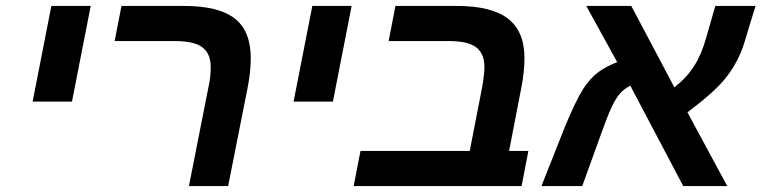

<svg xmlns="http://www.w3.org/2000/svg" viewBox="-20 -626 2562 646"><path d="M285.2 -606 222.2 -284.2H89.8L152.8 -606Z M813 -330.1 747.6 0H615.7L681.6 -334Q689 -366.2 689 -400.9Q689 -445.3 661.1 -466.6Q633.3 -487.8 568.8 -487.8H365.7L388.7 -606H599.6Q715.3 -606 769.5 -564Q823.7 -522 823.7 -430.2Q823.7 -384.3 813 -330.1Z M1163.1 -606 1100.1 -284.2H967.8L1030.8 -606Z M1757.8 -118.2 1734.9 0H1169.9L1192.9 -118.2H1560.5L1602.5 -334Q1609.9 -377.4 1609.9 -400.9Q1609.9 -445.3 1582.3 -466.6Q1554.7 -487.8 1491.7 -487.8H1287.6L1310.5 -606H1516.6Q1633.8 -606 1689.2 -563.2Q1744.6 -520.5 1744.6 -430.2Q1744.6 -384.3 1733.9 -330.1L1692.9 -118.2Z M2002.9 -176.8 1939 0H1801.8L1881.8 -202.1Q1898.9 -243.2 1913.3 -273.2Q1927.7 -303.2 1941.4 -325.7Q1964.8 -361.8 1991.2 -381.8Q2017.6 -401.9 2056.6 -417L1952.6 -606H2104L2249 -332Q2290.5 -364.7 2315.4 -403.8Q2340.3 -442.9 2356 -499L2386.7 -606H2522L2486.8 -490.2Q2473.6 -444.3 2450.7 -405.8Q2436 -380.9 2417.5 -358.6Q2398.9 -336.4 2369.9 -310.3Q2340.8 -284.2 2293 -248L2426.8 0H2278.8L2100.6 -337.9Q2077.1 -325.2 2064.5 -309.6Q2050.8 -293.5 2036.9 -263.2Q2022.9 -232.9 2002.9 -176.8Z"/></svg>

Font: Arimo
Style: Italic
Weight: 400
Italic angle: -12°
Designer: Steve Matteson
Foundry: Monotype Imaging Inc.
Version: Version 1.33